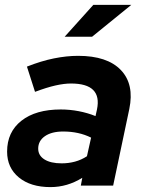

<svg xmlns="http://www.w3.org/2000/svg" viewBox="-20 -758 585 784"><path d="M186 6Q105 6 57 -33.5Q9 -73 9 -139Q9 -219 67.5 -265Q126 -311 228 -311Q265 -311 301.5 -304Q338 -297 370 -284L376 -311Q398 -417 270 -417Q242 -417 206.5 -409Q171 -401 123 -383L90 -486Q148 -509 200 -519.5Q252 -530 299 -530Q418 -530 473.5 -472Q529 -414 508 -313L442 0H310L316 -32Q255 6 186 6ZM232 -91Q260 -91 286 -98Q312 -105 335 -120L352 -196Q302 -221 238 -221Q191 -221 163.5 -202Q136 -183 136 -151Q136 -123 161.5 -107Q187 -91 232 -91ZM244 -608 361 -738H516L356 -608Z"/></svg>

Font: Red Hat Display
Style: Bold Italic
Weight: 700
Italic angle: -12°
Designer: Pentagram, MCKL
Foundry: Pentagram, MCKL
Version: Version 1.023; ttfautohint (v1.8.3)